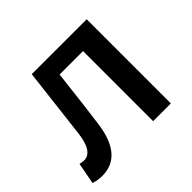

<svg xmlns="http://www.w3.org/2000/svg" viewBox="-138 -712 887 887"><g transform="rotate(-45 306.0 -268.5)"><path d="M10 4 30 -101Q46 -97 56 -97Q113 -97 126 -203L167 -550H526V0H410V-458H257Q233 -249 222 -172Q198 13 65 13Q36 13 10 4Z"/></g></svg>

Font: Noto Sans S Chinese Medium
Style: Regular
Weight: 500
Designer: Ryoko NISHIZUKA  (kana & ideographs); Paul D. Hunt (Latin, Greek & Cyrillic); Wenlong ZHANG  (bopomofo); Sandoll Communi
Foundry: Adobe Systems Incorporated
Version: Version 1.000;PS 1;hotconv 1.0.78;makeotf.lib2.5.61930